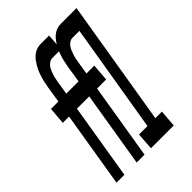

<svg xmlns="http://www.w3.org/2000/svg" viewBox="-215 -832 930 930"><g transform="rotate(-45 250.0 -367.5)"><path d="M23 0 87 -389H44L51 -477H102L115 -560Q118 -574 120.5 -588Q123 -602 127 -615.5Q131 -629 136 -642Q141 -655 148.5 -668.5Q156 -682 164.5 -694Q173 -706 184.5 -715.5Q196 -725 209.5 -730Q223 -735 237 -735H296L290 -647H231Q220 -647 210.5 -641Q201 -635 194.5 -626Q188 -617 184 -607Q180 -597 176.5 -587Q173 -577 171 -566.5Q169 -556 167 -546L156 -477H250L243 -389H141L77 0ZM161 0 225 -389H182L189 -477H240L253 -560Q256 -574 258.5 -588Q261 -602 265 -615.5Q269 -629 274 -642Q279 -655 286.5 -668.5Q294 -682 302.5 -694Q311 -706 322.5 -715.5Q334 -725 347.5 -730Q361 -735 375 -735H434L428 -647H369Q358 -647 348.5 -641Q339 -635 332.5 -626Q326 -617 322 -607Q318 -597 314.5 -587Q311 -577 309 -566.5Q307 -556 305 -546L294 -477H348L341 -389H279L215 0ZM259 0 265 -88H323L416 -647H371L377 -735H484L377 -88H422L415 0Z"/></g></svg>

Font: Iosevka Term Curly SmBd Obl
Style: Regular
Weight: 600
Italic angle: -9°
Designer: Belleve Invis
Foundry: Belleve Invis
Version: Version 32.3.0